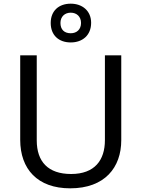

<svg xmlns="http://www.w3.org/2000/svg" viewBox="-20 -1015 771 1045"><path d="M365 -784C429 -784 476 -823 476 -891C476 -956 428 -995 365 -995C300 -995 256 -956 256 -890C256 -823 300 -784 365 -784ZM365 -834C329 -834 309 -855 309 -890C309 -925 333 -946 365 -946C397 -946 421 -925 421 -890C421 -855 398 -834 365 -834ZM640 -252V-714H551V-252C551 -144 496 -68 367 -68C242 -68 180 -135 180 -251V-714H90V-254C90 -95 184 10 362 10C551 10 640 -104 640 -252Z"/></svg>

Font: Noto Sans Gujarati UI
Style: Regular
Weight: 400
Designer: Jelle Bosma - Monotype Design Team, Universal Thirst
Foundry: Monotype Imaging Inc.
Version: Version 2.106